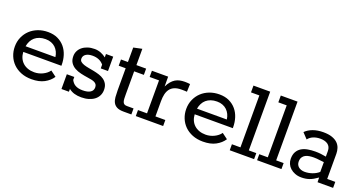

<svg xmlns="http://www.w3.org/2000/svg" viewBox="-37 -1062 2941 1569"><g transform="rotate(20 1433.5 -277.0)"><path d="M106.9 -178.2Q108.4 -149.9 118.7 -126.7Q128.9 -103.5 147 -86.9Q165 -70.3 190.2 -61.3Q215.3 -52.2 247.1 -52.2Q266.1 -52.2 284.7 -56.6Q303.2 -61 319.8 -69.1Q336.4 -77.1 350.6 -88.4Q364.7 -99.6 374.5 -113.8L424.3 -76.7Q399.4 -38.6 355.2 -14.9Q311 8.8 245.1 8.8Q194.3 8.8 153.8 -7.3Q113.3 -23.4 85.2 -51.3Q57.1 -79.1 42 -116.5Q26.9 -153.8 26.9 -196.3Q26.9 -240.7 43.5 -278.3Q60.1 -315.9 88.9 -343Q117.7 -370.1 157.2 -385.3Q196.8 -400.4 243.2 -400.4Q291.5 -400.4 328.1 -383.1Q364.7 -365.7 389.4 -336.2Q414.1 -306.6 426.3 -267.8Q438.5 -229 438.5 -186.5V-178.2ZM368.2 -228Q365.2 -252 355.5 -272.2Q345.7 -292.5 330.1 -307.4Q314.5 -322.3 292.7 -330.6Q271 -338.9 244.1 -338.9Q214.4 -338.9 191.2 -330.8Q168 -322.8 151.1 -308.3Q134.3 -293.9 123.8 -273.4Q113.3 -252.9 108.9 -228Z M503.9 -128.4H568.8V-102.5Q575.2 -90.3 583.5 -80.6Q591.8 -70.8 603.8 -63.7Q615.7 -56.6 631.8 -52.7Q647.9 -48.8 669.4 -48.8Q712.4 -48.8 735.6 -63.5Q758.8 -78.1 758.8 -106Q758.8 -121.6 752.4 -131.1Q746.1 -140.6 734.6 -146.5Q723.1 -152.3 707.3 -155.5Q691.4 -158.7 671.9 -161.6Q641.6 -166 611.6 -172.9Q581.5 -179.7 557.4 -193.1Q533.2 -206.5 518.1 -228.8Q502.9 -251 502.9 -286.1Q502.9 -310.1 513.2 -331.1Q523.4 -352.1 542.5 -367.4Q561.5 -382.8 588.1 -391.6Q614.7 -400.4 647.9 -400.4Q677.2 -400.4 703.1 -389.9Q729 -379.4 748 -363.8V-393.1H811V-268.1H748V-300.8Q713.4 -342.8 650.9 -342.8Q614.3 -342.8 593 -328.4Q571.8 -314 571.8 -289.1Q571.8 -272.9 583 -263.4Q594.2 -253.9 612.5 -247.8Q630.9 -241.7 654.5 -237.5Q678.2 -233.4 702.6 -228.5Q727.1 -223.6 750.7 -216.1Q774.4 -208.5 792.7 -195.3Q811 -182.1 822.3 -161.9Q833.5 -141.6 833.5 -111.3Q833.5 -84.5 822.5 -62.3Q811.5 -40 791.3 -24.4Q771 -8.8 742.2 0Q713.4 8.8 677.7 8.8Q644 8.8 617.4 1Q590.8 -6.8 568.8 -24.4V0H503.9Z M878.4 -393.1H939V-519L1012.7 -534.7V-393.1H1097.2V-338.9H1012.7V-141.1Q1012.7 -118.7 1013.4 -102.1Q1014.2 -85.4 1018.1 -74.5Q1022 -63.5 1030.3 -57.9Q1038.6 -52.2 1054.2 -52.2H1111.8V0H1044.4Q1006.3 0 985.1 -11.2Q963.9 -22.5 953.6 -42.2Q943.4 -62 941.2 -88.6Q939 -115.2 939 -146.5V-338.9H878.4Z M1150.4 -52.2H1229V-338.9H1147.5V-393.1H1288.6L1289.1 -307.6Q1302.2 -334.5 1317.4 -352.3Q1332.5 -370.1 1350.1 -380.9Q1367.7 -391.6 1388.2 -396Q1408.7 -400.4 1432.1 -400.4Q1453.1 -400.4 1477.5 -397.5L1475.1 -329.6Q1474.6 -330.1 1467.5 -330.3Q1460.4 -330.6 1452.1 -330.8Q1443.8 -331.1 1436.3 -331.1Q1428.7 -331.1 1427.2 -331.1Q1391.1 -331.1 1367.2 -320.8Q1343.3 -310.5 1328.9 -291.5Q1314.5 -272.5 1308.3 -245.6Q1302.2 -218.8 1302.2 -185.5V-52.2H1388.2V0H1150.4Z M1597.7 -178.2Q1599.1 -149.9 1609.4 -126.7Q1619.6 -103.5 1637.7 -86.9Q1655.8 -70.3 1680.9 -61.3Q1706.1 -52.2 1737.8 -52.2Q1756.8 -52.2 1775.4 -56.6Q1793.9 -61 1810.5 -69.1Q1827.1 -77.1 1841.3 -88.4Q1855.5 -99.6 1865.2 -113.8L1915 -76.7Q1890.1 -38.6 1845.9 -14.9Q1801.8 8.8 1735.8 8.8Q1685.1 8.8 1644.5 -7.3Q1604 -23.4 1575.9 -51.3Q1547.9 -79.1 1532.7 -116.5Q1517.6 -153.8 1517.6 -196.3Q1517.6 -240.7 1534.2 -278.3Q1550.8 -315.9 1579.6 -343Q1608.4 -370.1 1647.9 -385.3Q1687.5 -400.4 1733.9 -400.4Q1782.2 -400.4 1818.8 -383.1Q1855.5 -365.7 1880.1 -336.2Q1904.8 -306.6 1917 -267.8Q1929.2 -229 1929.2 -186.5V-178.2ZM1858.9 -228Q1856 -252 1846.2 -272.2Q1836.4 -292.5 1820.8 -307.4Q1805.2 -322.3 1783.4 -330.6Q1761.7 -338.9 1734.9 -338.9Q1705.1 -338.9 1681.9 -330.8Q1658.7 -322.8 1641.8 -308.3Q1625 -293.9 1614.5 -273.4Q1604 -252.9 1599.6 -228Z M1967.3 -52.2H2041.5V-503.9H1968.8V-563H2114.3V-52.2H2179.2V0H1967.3Z M2205.1 -52.2H2279.3V-503.9H2206.5V-563H2352.1V-52.2H2417V0H2205.1Z M2482.4 -345.7Q2508.8 -372.1 2547.9 -386.2Q2586.9 -400.4 2637.2 -400.4Q2683.1 -400.4 2713.9 -389.4Q2744.6 -378.4 2762.7 -360.4Q2780.8 -342.3 2788.3 -318.8Q2795.9 -295.4 2795.9 -270.5V-52.2H2866.2V0H2731L2730 -40.5Q2710.4 -26.4 2693.4 -16.8Q2676.3 -7.3 2659.9 -1.7Q2643.6 3.9 2627 6.3Q2610.4 8.8 2592.3 8.8Q2561.5 8.8 2536.9 -0.7Q2512.2 -10.3 2494.9 -25.9Q2477.5 -41.5 2468.5 -62.3Q2459.5 -83 2459.5 -105.5Q2459.5 -142.1 2472.9 -166Q2486.3 -189.9 2509.3 -204.1Q2532.2 -218.3 2563.2 -223.9Q2594.2 -229.5 2628.9 -229.5Q2652.3 -229.5 2675.3 -227.1Q2698.2 -224.6 2723.1 -219.7V-267.1Q2723.1 -287.6 2716.1 -302Q2709 -316.4 2696.5 -325.2Q2684.1 -334 2667.5 -338.1Q2650.9 -342.3 2632.3 -342.3Q2598.6 -342.3 2571.5 -331.3Q2544.4 -320.3 2527.3 -297.9ZM2723.1 -171.9Q2707.5 -172.4 2683.8 -176Q2660.2 -179.7 2633.8 -179.7Q2614.7 -179.7 2595.7 -177Q2576.7 -174.3 2561.8 -166.5Q2546.9 -158.7 2537.6 -144Q2528.3 -129.4 2528.3 -105.5Q2528.3 -92.8 2533.2 -81.3Q2538.1 -69.8 2547.6 -61.5Q2557.1 -53.2 2570.8 -48.3Q2584.5 -43.5 2602.5 -43.5Q2618.7 -43.5 2635.3 -46.4Q2651.9 -49.3 2667.7 -54.9Q2683.6 -60.5 2697.8 -68.6Q2711.9 -76.7 2723.1 -86.9Z"/></g></svg>

Font: Rokkitt
Style: Regular
Weight: 400
Version: Version 1.2; ttfautohint (v1.5) -l 7 -r 28 -G 50 -x 13 -D la